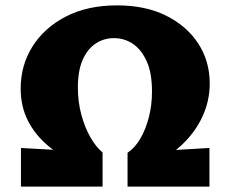

<svg xmlns="http://www.w3.org/2000/svg" viewBox="-20 -695 856 715"><path d="M282 -77Q211 -109 161 -150.5Q111 -192 84 -245.5Q57 -299 57 -365Q57 -452 101 -522Q145 -592 225.5 -633.5Q306 -675 416 -675Q522 -675 599 -636.5Q676 -598 718.5 -532.5Q761 -467 761 -384Q761 -319 733.5 -260Q706 -201 656 -154.5Q606 -108 538 -77L455 -126Q483 -145 503 -179.5Q523 -214 534.5 -259Q546 -304 546 -354Q546 -424 526 -467.5Q506 -511 474.5 -532Q443 -553 404 -553Q367 -553 336.5 -533Q306 -513 288 -472.5Q270 -432 270 -369Q270 -317 282.5 -269.5Q295 -222 316 -185Q337 -148 362 -127ZM58 0V-144L362 -127V0ZM455 0V-126L760 -144V0Z"/></svg>

Font: Ysabeau SC Black
Style: Regular
Weight: 900
Designer: Christian Thalmann (Catharsis Fonts)
Version: Version 2.001;gftools[0.9.30]; featfreeze: smcp